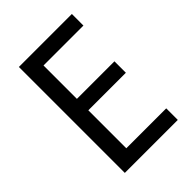

<svg xmlns="http://www.w3.org/2000/svg" viewBox="-207 -814 915 915"><g transform="rotate(-45 250.0 -357.0)"><path d="M445 0H88V-714H445V-636H176V-411H429V-334H176V-78H445Z"/></g></svg>

Font: Noto Sans Hebrew SemiCondensed
Style: Regular
Weight: 400
Width: 4
Designer: Monotype Design Team
Foundry: Monotype Imaging Inc.
Version: Version 2.004; ttfautohint (v1.8.4.7-5d5b)